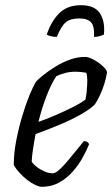

<svg xmlns="http://www.w3.org/2000/svg" viewBox="-20 -719 432 739"><path d="M141 0Q131 0 116 -7Q101 -14 85.5 -26Q70 -38 56 -53Q42 -68 33 -84Q33 -129 42.5 -178Q52 -227 65.5 -272Q79 -317 93.5 -352.5Q108 -388 119 -405Q128 -415 148 -431Q168 -447 194 -463Q220 -479 249 -489.5Q278 -500 307 -500Q321 -500 341 -489Q361 -478 376 -464Q391 -450 392 -441Q389 -420 381.5 -396Q374 -372 364 -351Q354 -330 345 -317Q327 -299 291 -278.5Q255 -258 209.5 -239Q164 -220 117 -203Q111 -172 107 -145Q103 -118 102 -97Q108 -87 121.5 -76.5Q135 -66 151.5 -59Q168 -52 182 -52Q191 -52 202 -60.5Q213 -69 227.5 -85Q242 -101 260.5 -124Q279 -147 303 -176Q311 -176 316 -172.5Q321 -169 323 -164Q313 -139 297 -110.5Q281 -82 258.5 -57Q236 -32 207 -16Q178 0 141 0ZM128 -250Q160 -261 194.5 -276Q229 -291 260 -306.5Q291 -322 309 -336Q311 -345 312.5 -356Q314 -367 314 -374Q316 -392 316 -409.5Q316 -427 312 -439Q301 -441 290.5 -442Q280 -443 272 -443Q249 -443 230.5 -438Q212 -433 197 -426Q178 -398 159.5 -350.5Q141 -303 128 -250ZM199 -577Q185 -577 174 -580Q163 -583 160 -586Q177 -637 208 -668Q239 -699 292 -699Q344 -699 364.5 -668Q385 -637 380 -586Q374 -583 364 -580Q354 -577 342 -577Q344 -618 330.5 -633Q317 -648 285 -648Q251 -648 233 -633Q215 -618 199 -577Z"/></svg>

Font: Texturina Medium 12pt ExtraLight
Style: Italic
Weight: 250
Italic angle: -11°
Version: Version 1.002